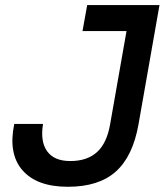

<svg xmlns="http://www.w3.org/2000/svg" viewBox="-20 -713 637 743"><path d="M242.7 9.8Q122.6 9.8 66.9 -54.2Q11.2 -118.2 35.2 -233.4H146.5Q135.3 -165.5 162.4 -127.7Q189.5 -89.8 252 -89.8Q317.4 -89.8 355.5 -124.5Q393.6 -159.2 406.2 -232.4L487.3 -693.4H597.2L516.1 -232.4Q494.1 -107.9 428.2 -49.1Q362.3 9.8 242.7 9.8ZM299.3 -592.8 317.4 -693.4H542.5L525.4 -592.8Z"/></svg>

Font: Cascadia Mono Medium
Style: Italic
Weight: 500
Italic angle: -10°
Monospace: yes
Designer: Aaron Bell
Foundry: Saja Typeworks
Version: Version 2407.024